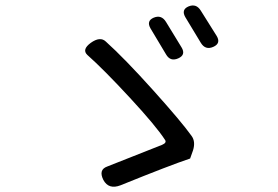

<svg xmlns="http://www.w3.org/2000/svg" viewBox="-20 -755 1040 717"><path d="M554 -689Q583 -701 600 -673L658 -578Q675 -550 645.5 -537Q616 -524 600 -552L542 -649Q526 -677 554 -689ZM684 -731Q713 -743 730 -715L789 -621Q806 -593 776.5 -580Q747 -567 730 -595L672 -691Q656 -719 684 -731ZM690 -163Q615 -138 430 -63Q386 -46 366 -83Q347 -121 380 -133Q487 -175 585 -214Q604 -222 596 -233Q563 -284 465 -390Q367 -496 306 -550Q285 -570 319 -595Q354 -620 375 -600Q445 -537 551.5 -418.5Q658 -300 695 -248Q711 -227 701 -194Z"/></svg>

Font: Raw Maruko Gothic CJK TC
Style: Regular
Weight: 400
Version: Version 1.001